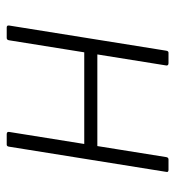

<svg xmlns="http://www.w3.org/2000/svg" viewBox="5 -527 522 572"><g transform="rotate(90 266.0 -241.0)"><path d="M380 0Q372 0 373 -7L448 -475Q449 -482 455 -482H486Q494 -482 492 -475L417 -7Q416 0 411 0ZM62 0Q55 0 56 -7L131 -475Q132 -482 137 -482H168Q176 -482 175 -475L100 -7Q99 0 93 0ZM127 -231 133 -270H424L417 -231Z"/></g></svg>

Font: Sofia Sans ExtraLight
Style: Italic
Weight: 250
Italic angle: -9°
Version: Version 4.100-B